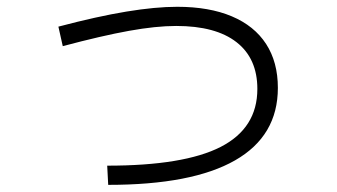

<svg xmlns="http://www.w3.org/2000/svg" viewBox="-20 -548 978 557"><path d="M726.6 -290Q726.6 -378.4 666.3 -425.5Q606 -472.7 491.2 -472.7Q432.6 -472.7 354 -458.5Q275.4 -444.3 162.1 -414.1L149.4 -470.7Q262.2 -500.5 346.7 -514.4Q431.2 -528.3 494.1 -528.3Q586.9 -528.3 652.3 -500.7Q717.8 -473.1 752 -420.4Q786.1 -367.7 786.1 -293Q786.1 -153.8 661.9 -82.8Q537.6 -11.7 293.9 -11.7L291 -67.4Q513.7 -67.4 620.1 -121.8Q726.6 -176.3 726.6 -290Z"/></svg>

Font: Pretendard Light
Style: Regular
Weight: 300
Designer: Base glyphs from Inter by Rasmus Andersson; Hangeul glyphs from Noto Sans CJK(Source Han Sans) by Jang Soo-young and Kan
Foundry: Kil Hyung-jin
Version: Version 1.309